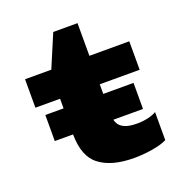

<svg xmlns="http://www.w3.org/2000/svg" viewBox="-125 -782 849 900"><g transform="rotate(-20 300.0 -331.5)"><path d="M394 11Q282 11 222 -35Q162 -79 161 -191H70V-321H161V-369H38V-511H169L238 -674H359V-511H558V-369H359V-321H510V-191H362Q364 -183 368 -175Q376 -157 398.5 -146.5Q421 -136 463 -136Q489 -136 515.5 -142Q542 -148 558 -158V-18Q530 -4 484 3.5Q438 11 394 11Z"/></g></svg>

Font: Chivo Mono Medium Black
Style: Regular
Weight: 900
Monospace: yes
Version: Version 1.008